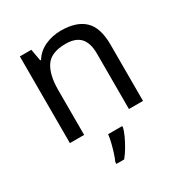

<svg xmlns="http://www.w3.org/2000/svg" viewBox="-178 -676 973 1028"><g transform="rotate(-30 309.0 -162.5)"><path d="M343 -546Q439 -546 488 -499.5Q537 -453 537 -349V0H450V-343Q450 -408 421 -440Q392 -472 330 -472Q241 -472 207 -422Q173 -372 173 -278V0H85V-536H156L169 -463H174Q200 -505 246 -525.5Q292 -546 343 -546ZM373 70Q369 88 356.5 115.5Q344 143 327.5 171Q311 199 293 221H245V209Q253 192 261.5 165.5Q270 139 277 110.5Q284 82 286 61H373Z"/></g></svg>

Font: Noto Sans NKo Unjoined
Style: Regular
Weight: 400
Designer: Monotype Design Team
Foundry: Monotype Imaging Inc.
Version: Version 2.004